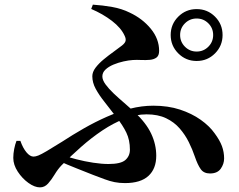

<svg xmlns="http://www.w3.org/2000/svg" viewBox="-20 -784 1040 834"><path d="M834.2 -519.1Q787.3 -519.1 754.4 -552.1Q721.4 -585 721.4 -631.9Q721.4 -678.9 754.4 -711.7Q787.3 -744.5 834.2 -744.5Q881.2 -744.5 914 -711.7Q946.8 -678.9 946.8 -631.9Q946.8 -585 914 -552.1Q881.2 -519.1 834.2 -519.1ZM522.7 11.3Q498.4 11.3 477.6 7.1Q456.7 2.9 434.9 -5.3Q413.1 -13.4 384.8 -24.1Q351.8 -37.5 312.4 -52.8Q273.1 -68.1 231.2 -87.2L245.6 -111.9Q274.8 -101.7 311.3 -92.3Q347.8 -82.8 384.9 -77.2Q422 -71.6 451.3 -71.6Q504.9 -71.6 524.6 -89Q544.3 -106.4 544.3 -133.8Q544.3 -175.7 528.9 -207.7Q513.5 -239.8 485.2 -275.3Q457.9 -311.2 434.2 -341.1Q410.4 -370.9 395.7 -398.1Q381 -425.2 381 -452.7Q381 -471.3 395.1 -490Q409.3 -508.7 430.7 -526.3Q452 -543.9 473.5 -559.2Q495 -574.5 510 -586.4Q524 -597.6 525.6 -607.1Q527.3 -616.5 521.5 -628.4Q506.4 -662.5 466.4 -693.2Q426.4 -723.8 376.2 -745.1L383.3 -763.8Q425.9 -761.1 467.4 -753.7Q508.9 -746.3 543.3 -729.3Q598.8 -703.3 635 -659.2Q671.2 -615.1 671.2 -563.2Q671.2 -542.8 660.1 -534.3Q649 -525.8 631.3 -524.1Q613.7 -522.5 593.7 -523.4Q573.8 -524.4 556.9 -523.3Q539 -522.2 516.5 -517.2Q494.1 -512.2 472.8 -503.4Q451.6 -494.5 438.1 -481.7Q424.6 -468.9 424.6 -452.2Q424.6 -436.4 438.3 -417.6Q452.1 -398.7 473.5 -378.3Q495 -358 519.1 -337.4Q543.3 -316.8 563.8 -297.9Q615 -249.9 636.8 -203.2Q658.7 -156.5 658.7 -107.4Q658.7 -51.2 624.9 -20Q591.1 11.3 522.7 11.3ZM153.6 29.9Q130.4 29.9 103.4 10.5Q76.5 -8.8 57.1 -38.5Q37.7 -68.2 37.7 -98.2Q37.7 -116.5 41.6 -136.7Q45.5 -156.8 51.6 -172L68.5 -172.2Q79.4 -141 94.9 -122.4Q110.4 -103.8 125.6 -103.8Q134.4 -103.8 146.6 -108.6Q158.8 -113.4 183 -127.7Q207.2 -141.9 249.4 -168.3Q295.6 -198.5 344.4 -226.4Q393.2 -254.3 443.4 -276.5Q493.5 -298.7 544.6 -311.8Q595.7 -324.9 645.7 -324.9Q710.2 -324.9 761.7 -308Q813.2 -291 851.7 -263.7Q890.1 -236.4 912.2 -205.1Q934.6 -174.9 944.1 -149.2Q953.5 -123.4 953.5 -95.9Q953.5 -72 938.9 -51.2Q924.3 -30.5 892.1 -30.5Q865.3 -30.5 852 -49.1Q838.6 -67.8 826.2 -104.1Q815.9 -134.7 800.2 -166.4Q784.6 -198.1 760.7 -225.8Q736.7 -253.6 701.5 -270.4Q666.3 -287.3 616.7 -287.3Q569.4 -287.3 520.5 -268.1Q471.7 -248.8 424.4 -217.2Q377.2 -185.5 332.4 -146Q287.7 -106.5 247.3 -65.9Q231.2 -49.1 217.5 -26.3Q203.8 -3.5 188.9 13.2Q173.9 29.9 153.6 29.9ZM834.2 -560.1Q864.1 -560.1 885 -581.1Q905.9 -602.1 905.9 -631.9Q905.9 -661.8 885 -682.7Q864.1 -703.6 834.2 -703.6Q804.4 -703.6 783.4 -682.7Q762.4 -661.8 762.4 -631.9Q762.4 -602.1 783.4 -581.1Q804.4 -560.1 834.2 -560.1Z"/></svg>

Font: Noto Serif SC ExtraLight
Style: Regular
Weight: 200
Designer: Ryoko NISHIZUKA 西塚涼子 (kana & ideographs); Frank Grießhammer (Latin, Greek & Cyrillic); Wenlong ZHANG 张文龙 (bopomofo); San
Foundry: Adobe
Version: Version 2.002-H1;hotconv 1.1.0;makeotfexe 2.6.0